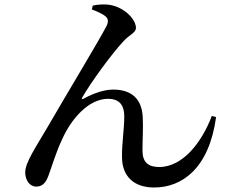

<svg xmlns="http://www.w3.org/2000/svg" viewBox="-20 -797 1040 853"><path d="M388 -755C407 -748 434 -737 449 -724C460 -715 464 -701 452 -679C420 -617 269 -367 194 -237C140 -144 92 -76 92 -31C92 2 111 32 141 32C171 32 185 11 195 -16C211 -58 228 -119 256 -178C296 -268 373 -358 460 -358C516 -358 532 -323 532 -281C532 -219 521 -161 522 -98C523 -13 575 36 665 36C788 36 909 -48 940 -277L921 -282C879 -170 795 -55 687 -55C639 -55 613 -76 613 -128C613 -180 617 -231 614 -278C610 -356 566 -399 483 -399C447 -399 402 -386 352 -359C344 -354 341 -358 346 -365C386 -435 480 -562 527 -612C553 -642 584 -651 584 -673C584 -710 535 -763 470 -775C450 -779 415 -778 392 -772Z"/></svg>

Font: Noto Serif CJK HK SemiBold
Style: Regular
Weight: 600
Designer: Ryoko NISHIZUKA 西塚涼子 (kana & ideographs); Frank Grießhammer (Latin, Greek & Cyrillic); Wenlong ZHANG 张文龙 (bopomofo); San
Foundry: Adobe
Version: Version 2.001;hotconv 1.1.0;makeotfexe 2.6.0